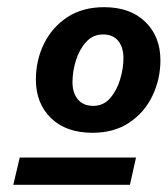

<svg xmlns="http://www.w3.org/2000/svg" viewBox="-20 -684 467 535"><path d="M238 -314Q164 -314 122 -355Q80 -396 80 -462Q80 -516 102.5 -562Q125 -608 167.5 -636Q210 -664 270 -664Q343 -664 385 -623Q427 -582 427 -516Q427 -464 405 -417.5Q383 -371 340.5 -342.5Q298 -314 238 -314ZM240 -389Q268 -389 286.5 -410Q305 -431 314.5 -462Q324 -493 324 -522Q324 -552 309.5 -570Q295 -588 267 -588Q239 -588 220 -567Q201 -546 191.5 -515.5Q182 -485 182 -455Q182 -425 197 -407Q212 -389 240 -389ZM17 -169 35 -245H359L342 -169Z"/></svg>

Font: Work Sans SemiBold
Style: Italic
Weight: 600
Italic angle: -13°
Designer: Wei Huang
Foundry: Wei Huang
Version: Version 2.012; ttfautohint (v1.8.3)